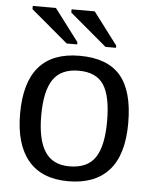

<svg xmlns="http://www.w3.org/2000/svg" viewBox="-53 -780 662 835"><g transform="rotate(5 278.0 -363.0)"><path d="M514.2 -264.6Q514.2 -126 453.1 -58.1Q392.1 9.8 275.9 9.8Q160.2 9.8 101.1 -60.8Q42 -131.3 42 -264.6Q42 -538.1 278.8 -538.1Q399.9 -538.1 457 -471.4Q514.2 -404.8 514.2 -264.6ZM421.9 -264.6Q421.9 -374 389.4 -423.6Q356.9 -473.1 280.3 -473.1Q203.1 -473.1 168.7 -422.6Q134.3 -372.1 134.3 -264.6Q134.3 -160.2 168.2 -107.7Q202.1 -55.2 274.9 -55.2Q354 -55.2 387.9 -106Q421.9 -156.7 421.9 -264.6ZM386.7 -586.4 225.6 -722.2V-736.3H326.7L432.6 -596.2V-586.4ZM217.3 -586.4 56.2 -722.2V-736.3H157.2L263.2 -596.2V-586.4Z"/></g></svg>

Font: Arimo
Style: Regular
Weight: 400
Designer: Steve Matteson
Foundry: Monotype Imaging Inc.
Version: Version 1.33